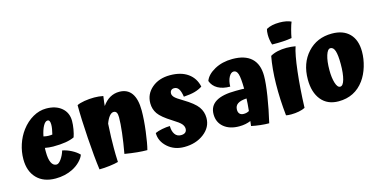

<svg xmlns="http://www.w3.org/2000/svg" viewBox="-76 -1159 3186 1608"><g transform="rotate(-15 1516.5 -355.5)"><path d="M242 -346Q254 -343 265.5 -341.5Q277 -340 285 -340Q293 -340 303.5 -340.5Q314 -341 318 -342Q324 -366 327.5 -387Q331 -408 331 -425Q331 -446 325.5 -456Q320 -466 309 -466Q289 -466 271 -433.5Q253 -401 242 -346ZM363 -192Q401 -185 440.5 -164.5Q480 -144 505 -118Q497 -92 468 -62Q439 -32 399 -12Q367 4 329.5 12.5Q292 21 251 21Q147 21 88.5 -39.5Q30 -100 30 -204Q30 -269 50.5 -331.5Q71 -394 109 -445Q152 -502 208 -534Q264 -566 323 -566Q407 -566 457 -523.5Q507 -481 507 -410Q507 -378 500.5 -339.5Q494 -301 484 -273Q453 -258 407.5 -250.5Q362 -243 299 -243Q281 -243 263.5 -245Q246 -247 229 -250Q228 -244 228 -236.5Q228 -229 228 -214Q228 -154 243.5 -122Q259 -90 288 -90Q307 -90 329 -121Q351 -152 363 -192Z M786 -99Q786 -71 786.5 -43.5Q787 -16 789 22Q761 30 713 36Q665 42 624 42Q609 -67 597.5 -238Q586 -409 586 -525Q609 -537 651 -544Q693 -551 737 -551Q757 -551 776 -549Q795 -547 814 -543Q809 -507 807 -491Q805 -475 804 -459Q833 -501 870 -522Q907 -543 951 -543Q1021 -543 1057 -492.5Q1093 -442 1093 -343Q1093 -265 1080 -163.5Q1067 -62 1053 -10Q1014 -10 967 -14.5Q920 -19 859 -29Q876 -123 885.5 -204.5Q895 -286 895 -337Q895 -365 887 -378.5Q879 -392 862 -392Q843 -392 825 -370Q807 -348 793 -309Q789 -246 787.5 -193.5Q786 -141 786 -99Z M1450 -336Q1540 -282 1570.5 -239Q1601 -196 1601 -143Q1601 -62 1531 -8.5Q1461 45 1360 45Q1274 45 1216 -7Q1158 -59 1158 -130Q1181 -141 1219 -148.5Q1257 -156 1287 -156Q1287 -112 1305.5 -85Q1324 -58 1358 -58Q1383 -58 1396 -69Q1409 -80 1409 -101Q1409 -122 1392.5 -142Q1376 -162 1319 -197Q1234 -250 1206 -290.5Q1178 -331 1178 -382Q1178 -462 1239.5 -514.5Q1301 -567 1397 -567Q1492 -567 1551.5 -525Q1611 -483 1627 -407Q1598 -388 1561 -377.5Q1524 -367 1464 -363Q1457 -410 1442.5 -431.5Q1428 -453 1403 -453Q1386 -453 1376.5 -443Q1367 -433 1367 -416Q1367 -400 1382 -383.5Q1397 -367 1450 -336Z M2158 -358Q2158 -295 2141 -186.5Q2124 -78 2097 37Q2062 37 2022 32.5Q1982 28 1944 20Q1946 3 1947 -6Q1948 -15 1949 -22Q1928 -13 1903 -8Q1878 -3 1849 -3Q1766 -3 1716 -44.5Q1666 -86 1666 -156Q1666 -227 1723.5 -262.5Q1781 -298 1897 -298Q1935 -298 1948 -298Q1961 -298 1969 -297Q1968 -391 1957 -425Q1946 -459 1921 -459Q1897 -459 1879.5 -426.5Q1862 -394 1861 -344Q1797 -344 1754.5 -368Q1712 -392 1696 -437Q1715 -489 1782 -526Q1849 -563 1937 -563Q2046 -563 2102 -511Q2158 -459 2158 -358ZM1865 -142Q1865 -119 1877 -106.5Q1889 -94 1912 -94Q1926 -94 1937 -97Q1948 -100 1959 -106Q1963 -141 1964.5 -166.5Q1966 -192 1967 -213Q1915 -210 1890 -193Q1865 -176 1865 -142Z M2398 -756Q2428 -756 2454 -751Q2480 -746 2498 -737Q2489 -716 2478 -675.5Q2467 -635 2462 -604Q2428 -598 2386 -595.5Q2344 -593 2291 -594Q2284 -616 2280.5 -638Q2277 -660 2277 -681Q2277 -697 2278.5 -709Q2280 -721 2283 -731Q2306 -744 2334.5 -750Q2363 -756 2398 -756ZM2259 -504Q2286 -520 2322 -528Q2358 -536 2400 -536Q2420 -536 2439.5 -534Q2459 -532 2477 -529Q2455 -464 2438.5 -322Q2422 -180 2416 -11Q2395 0 2362.5 6.5Q2330 13 2295 13Q2280 13 2269 12Q2258 11 2250 9Q2235 -134 2237 -265.5Q2239 -397 2259 -504Z M2504 -233Q2504 -374 2585.5 -463.5Q2667 -553 2797 -553Q2895 -553 2949 -498Q3003 -443 3003 -342Q3003 -279 2983.5 -214Q2964 -149 2929 -101Q2889 -46 2833.5 -18Q2778 10 2708 10Q2611 10 2557.5 -55.5Q2504 -121 2504 -233ZM2804 -287Q2804 -365 2792 -401.5Q2780 -438 2754 -438Q2730 -438 2714.5 -389Q2699 -340 2699 -261Q2699 -196 2713 -150.5Q2727 -105 2751 -105Q2776 -105 2790 -155.5Q2804 -206 2804 -287Z"/></g></svg>

Font: Atma
Style: Bold
Weight: 700
Designer: Gregori Vincens, Jeremie Hornus, Riccardo Olocco, Yoann Minet.
Foundry: black foundry
Version: Version 1.102;PS 1.100;hotconv 1.0.86;makeotf.lib2.5.63406